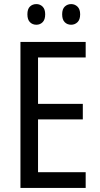

<svg xmlns="http://www.w3.org/2000/svg" viewBox="-20 -919 488 939"><path d="M399 0H80V-714H399V-638H166V-411H385V-335H166V-77H399ZM114 -849Q114 -875 126.5 -887Q139 -899 158 -899Q176 -899 188.5 -886.5Q201 -874 201 -849Q201 -823 188.5 -810.5Q176 -798 158 -798Q139 -798 126.5 -810.5Q114 -823 114 -849ZM284 -849Q284 -875 297 -887Q310 -899 328 -899Q346 -899 359 -886.5Q372 -874 372 -849Q372 -823 359 -810.5Q346 -798 328 -798Q309 -798 296.5 -810.5Q284 -823 284 -849Z"/></svg>

Font: Noto Sans Myanmar Condensed
Style: Regular
Weight: 400
Width: 3
Designer: Monotype Design Team
Foundry: Monotype Imaging Inc.
Version: Version 2.107; ttfautohint (v1.8.4.7-5d5b)